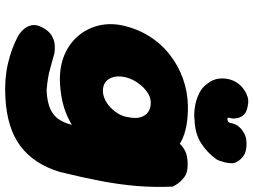

<svg xmlns="http://www.w3.org/2000/svg" viewBox="-140 -635 990 750"><g transform="rotate(90 355.0 -260.0)"><path d="M360 214Q290 218 230.5 204.5Q171 191 122 165Q122 165 112.5 159Q103 153 92.5 140.5Q82 128 78.5 110Q75 92 88 68Q101 44 118.5 33.5Q136 23 152.5 21.5Q169 20 179.5 21.5Q190 23 190 23Q223 32 246 38.5Q269 45 289 48Q309 51 332 53Q380 51 408 37.5Q436 24 451 -2.5Q466 -29 473 -70Q490 -138 499.5 -186.5Q509 -235 513.5 -275Q518 -315 522 -357.5Q526 -400 532 -455Q532 -455 540.5 -466Q549 -477 568.5 -487.5Q588 -498 621 -498Q654 -499 673 -484Q692 -469 700.5 -454.5Q709 -440 709 -440Q712 -366 706.5 -299.5Q701 -233 687.5 -161.5Q674 -90 652 0Q622 101 551.5 154.5Q481 208 360 214ZM294 1Q239 2 195 -16.5Q151 -35 121.5 -69Q92 -103 80.5 -147.5Q69 -192 79 -242Q92 -301 121.5 -348Q151 -395 194 -428.5Q237 -462 288 -480Q339 -498 394 -499Q480 -500 531 -473.5Q582 -447 599 -391.5Q616 -336 599 -250Q589 -200 567 -155.5Q545 -111 508 -76.5Q471 -42 418 -21.5Q365 -1 294 1ZM334 -167Q351 -167 367.5 -174.5Q384 -182 398.5 -195.5Q413 -209 423.5 -226Q434 -243 437 -262Q444 -294 438 -314Q432 -334 417 -344Q402 -354 381 -354Q364 -354 348 -345Q332 -336 318.5 -321.5Q305 -307 295 -289Q285 -271 281 -252Q276 -228 281 -208.5Q286 -189 299.5 -178Q313 -167 334 -167ZM450 -525Q428 -522 400 -526Q372 -530 346.5 -542Q321 -554 307 -575Q290 -595 287 -621.5Q284 -648 294 -673.5Q304 -699 326 -715Q326 -715 334.5 -721Q343 -727 358 -732Q373 -737 392 -733Q420 -729 430.5 -715Q441 -701 442 -688.5Q443 -676 443 -676Q443 -672 442 -668.5Q441 -665 440 -660Q439 -656 442 -654Q445 -652 453 -655Q457 -657 458.5 -659.5Q460 -662 460.5 -664.5Q461 -667 461 -669Q462 -673 464 -679Q466 -685 470 -692Q470 -692 477.5 -701Q485 -710 501 -719Q517 -728 542 -728Q573 -728 589 -716Q605 -704 611 -692Q617 -680 617 -680Q619 -664 614 -643Q609 -622 602 -610Q575 -573 538.5 -550Q502 -527 450 -525Z"/></g></svg>

Font: Sour Gummy Black
Style: Italic
Weight: 900
Italic angle: -11.3°
Designer: Stefie Justprince
Foundry: Eifetstype
Version: Version 1.000